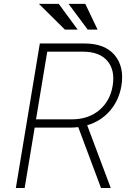

<svg xmlns="http://www.w3.org/2000/svg" viewBox="-20 -946 663 966"><path d="M59.7 0 180.4 -727.3H404.5Q508.2 -727.3 557.2 -668.3Q606.2 -609.4 590.9 -514.6Q578.5 -441.1 533.2 -388.7Q487.9 -336.3 418.7 -315.7L537.3 0H488.3L373.6 -306.5Q354.8 -304 334.9 -304H154.5L104 0ZM161.2 -345.5H340.6Q424.4 -345.5 479.2 -391.5Q534.1 -437.5 546.9 -514.6Q559.7 -593 520.1 -639.6Q480.5 -686.1 396.3 -686.1H217.7ZM370.7 -797.2H306.5L175.8 -926.5H275.6ZM470.9 -797.2H421.2L324.9 -926.5H409.1Z"/></svg>

Font: Inter UI Extra Light
Style: Italic
Weight: 200
Italic angle: -9.39999°
Designer: Rasmus Andersson
Foundry: rsms
Version: 3.2;8d6f07862